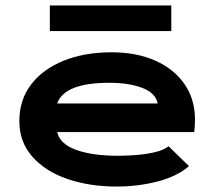

<svg xmlns="http://www.w3.org/2000/svg" viewBox="-20 -674 790 705"><path d="M409 11Q308 11 227 -17Q146 -45 98.5 -99Q51 -153 51 -229Q51 -307 94 -363.5Q137 -420 213.5 -451Q290 -482 390 -482Q482 -482 551 -451Q620 -420 658 -364.5Q696 -309 696 -235Q696 -210 693 -189H190Q200 -145 260 -123.5Q320 -102 414 -102Q447 -102 483 -105Q519 -108 550 -115.5Q581 -123 599 -137L674 -64Q630 -26 558 -7.5Q486 11 409 11ZM190 -294H559Q552 -332 503 -351Q454 -370 382 -370Q216 -370 190 -294ZM163 -560V-654H609V-560Z"/></svg>

Font: Inconsolata ExtraExpanded Black
Style: Regular
Weight: 900
Width: 8
Monospace: yes
Designer: Raph Levien, Cyreal, Brenton Simpson
Foundry: Raph Levien, Cyreal, Google
Version: Version 3.001; ttfautohint (v1.8.2.53-6de2)